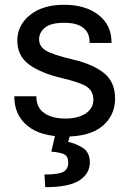

<svg xmlns="http://www.w3.org/2000/svg" viewBox="-20 -548 533 791"><path d="M39.1 -151.4V-148.9Q39.1 -74.7 92.8 -30Q146.5 14.6 249 14.6Q351.6 14.6 402.8 -29.3Q454.1 -73.2 454.1 -141.6Q454.1 -210 408.9 -246.6Q363.8 -283.2 280.8 -302.7Q197.8 -322.3 169.4 -339.4Q141.1 -356.4 141.1 -385.7Q141.1 -415 165.8 -434.6Q190.4 -454.1 244.1 -454.1Q297.9 -454.1 323.5 -433.1Q349.1 -412.1 349.1 -375.5V-371.1H439.5V-373.5Q439.5 -444.8 385.7 -486.6Q332 -528.3 244.1 -528.3Q156.2 -528.3 103.8 -486.3Q51.3 -444.3 51.3 -380.9Q51.3 -317.4 100.1 -282Q148.9 -246.6 231.9 -227.1Q314.9 -207.5 339.8 -189.2Q364.7 -170.9 364.7 -136.7Q364.7 -102.5 333.7 -81.1Q302.7 -59.6 249 -59.6Q195.3 -59.6 162.6 -82Q129.9 -104.5 129.9 -148.9V-151.4ZM211.4 -9.8 191.4 76.7Q232.4 80.1 246.8 89.1Q261.2 98.1 261.2 122.1Q261.2 147.9 241.9 159.4Q222.7 170.9 163.1 170.9L166.5 223.1Q265.1 223.1 307.6 194.8Q350.1 166.5 350.1 121.1Q350.1 78.6 319.3 60.1Q288.6 41.5 260.7 36.6L274.4 -9.8Z"/></svg>

Font: Roboto Flex
Style: Regular
Weight: 400
Designer: Berlow after Robertson
Foundry: Google
Version: Version 3.200;gftools[0.9.32]